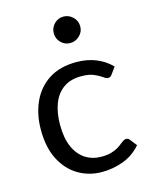

<svg xmlns="http://www.w3.org/2000/svg" viewBox="-112 -807 702 887"><g transform="rotate(-15 239.0 -363.0)"><path d="M265.5 7Q204 7 153.2 -22.8Q102.5 -52.5 72.2 -110.8Q42 -169 42 -254Q42 -327.5 68.8 -386.5Q95.5 -445.5 148.5 -480Q201.5 -514.5 280.5 -514.5Q381.5 -514.5 447 -449L423.5 -416.5Q419.5 -411 415.5 -408.2Q411.5 -405.5 404.5 -405.5Q394.5 -405.5 381 -416.5Q367.5 -426 345.5 -435.5Q323 -445.5 286 -445.5Q233.5 -445.5 199.8 -421Q166 -396.5 149.8 -353.5Q133.5 -310.5 133.5 -254Q133.5 -189.5 152.5 -147Q171.5 -104.5 204.8 -83.2Q238 -62 281 -62Q309.5 -62 329.2 -68Q349 -74 362.2 -82.2Q375.5 -90.5 384.5 -98.5Q392 -104.5 398.2 -108.2Q404.5 -112 410.5 -112Q422 -112 427.5 -103.5L453 -71Q417 -29.5 367.5 -11.2Q318 7 265.5 7ZM277.5 -606.5Q252 -606.5 233.5 -624.8Q215 -643 215 -669.5Q215 -696 233.5 -714.5Q252 -733 277.5 -733Q302.5 -733 322 -714.8Q341.5 -696.5 341.5 -669.5Q341.5 -643 322 -624.8Q302.5 -606.5 277.5 -606.5Z"/></g></svg>

Font: Verano Sans
Style: Regular
Weight: 400
Designer: Lukasz Dziedzic with Adam Twardoch and Botio Nikoltchev
Foundry: tyPoland Lukasz Dziedzic
Version: Version 3.001;December 28, 2019;FontCreator 12.0.0.2547 64-b